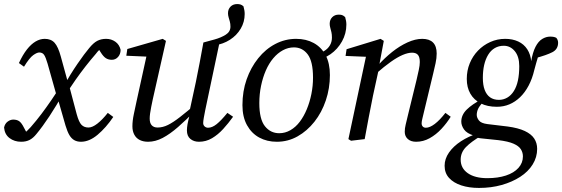

<svg xmlns="http://www.w3.org/2000/svg" viewBox="-38 -684 2764 944"><path d="M360 13Q341 13 327 5Q313 -3 303 -20Q293 -37 284 -67L247 -196L245 -197L196 -371Q187 -402 179 -414Q171 -426 155 -426Q144 -426 125.5 -413Q107 -400 80 -356L55 -374Q74 -415 94.5 -441Q115 -467 137 -480Q159 -493 182 -493Q213 -493 230.5 -473.5Q248 -454 261 -406L297 -275L299 -274L339 -123Q350 -83 363 -70Q376 -57 397 -57Q416 -57 440.5 -76Q465 -95 492 -129L519 -109Q483 -56 442 -21.5Q401 13 360 13ZM-18 -57Q-14 -76 -0.5 -86Q13 -96 27 -96Q45 -96 56.5 -88Q68 -80 80 -56L104 -11L74 -15L80 -27Q89 -35 97 -42.5Q105 -50 113 -59Q141 -91 165.5 -123.5Q190 -156 214 -191Q238 -226 262 -263L278 -233Q239 -164 205 -112.5Q171 -61 141 -25Q125 -5 107.5 4Q90 13 66 13Q33 13 9 -5Q-15 -23 -18 -57ZM287 -223 270 -252Q309 -321 343.5 -371Q378 -421 400 -447Q421 -473 440 -483Q459 -493 484 -493Q509 -493 529 -479Q549 -465 555 -439Q555 -418 542.5 -404Q530 -390 512 -390Q495 -390 482.5 -398Q470 -406 457 -427L434 -463L474 -459L468 -454Q459 -447 450 -438.5Q441 -430 433 -419Q407 -389 382 -357Q357 -325 333.5 -291.5Q310 -258 287 -223Z M690 13Q667 13 649.5 4.5Q632 -4 622.5 -21.5Q613 -39 613 -63Q613 -90 620 -123Q627 -156 633 -184L687 -430L698 -405L583 -410L588 -443L762 -493L778 -483L713 -195Q709 -176 705.5 -158.5Q702 -141 700 -126.5Q698 -112 698 -101Q698 -79 708 -68Q718 -57 737 -57Q762 -57 787.5 -69.5Q813 -82 847 -108.5Q881 -135 928 -175L934 -141H923Q877 -94 837.5 -59.5Q798 -25 762 -6Q726 13 690 13ZM940 13Q915 13 898 -1Q881 -15 881 -43Q881 -56 884 -73.5Q887 -91 896 -124H891L925 -281Q935 -329 944 -377.5Q953 -426 962 -475L1017 -490Q1049 -499 1072 -513.5Q1095 -528 1095 -553Q1095 -567 1092 -578Q1089 -589 1086 -599Q1083 -609 1083 -619Q1083 -639 1095.5 -651.5Q1108 -664 1128 -664Q1137 -664 1144 -662Q1151 -660 1159 -653Q1162 -642 1163.5 -633.5Q1165 -625 1165 -615Q1165 -576 1145.5 -543Q1126 -510 1092.5 -488.5Q1059 -467 1017 -461L1043 -483L971 -142Q967 -122 964 -105Q961 -88 961 -79Q961 -69 968 -62.5Q975 -56 985 -56Q1005 -56 1027 -73.5Q1049 -91 1080 -129L1108 -110Q1085 -78 1059.5 -50Q1034 -22 1004.5 -4.5Q975 13 940 13Z M1323 13Q1275 13 1237 -7.5Q1199 -28 1176.5 -68.5Q1154 -109 1154 -167Q1154 -235 1174.5 -293.5Q1195 -352 1231.5 -397.5Q1268 -443 1316 -468Q1364 -493 1418 -493Q1467 -493 1504.5 -472.5Q1542 -452 1563 -412.5Q1584 -373 1584 -315Q1584 -250 1564 -190.5Q1544 -131 1508 -85.5Q1472 -40 1425 -13.5Q1378 13 1323 13ZM1335 -29Q1364 -29 1390 -44Q1416 -59 1436 -85.5Q1456 -112 1470.5 -147Q1485 -182 1493 -222Q1501 -262 1501 -302Q1501 -382 1475 -416.5Q1449 -451 1407 -451Q1379 -451 1353 -437Q1327 -423 1305.5 -397.5Q1284 -372 1269 -337.5Q1254 -303 1245.5 -262Q1237 -221 1237 -177Q1237 -98 1264.5 -63.5Q1292 -29 1335 -29ZM1512 -390V-418Q1537 -422 1555.5 -433Q1574 -444 1584 -461Q1594 -478 1594 -499Q1594 -514 1591.5 -525.5Q1589 -537 1586 -547Q1583 -557 1583 -567Q1583 -587 1595.5 -599.5Q1608 -612 1627 -612Q1637 -612 1643.5 -610Q1650 -608 1659 -600Q1662 -590 1663.5 -581Q1665 -572 1665 -563Q1665 -519 1643.5 -480.5Q1622 -442 1587 -417.5Q1552 -393 1512 -390Z M1688 8 1675 0 1765 -423 1782 -404 1661 -409 1666 -442 1833 -493 1849 -483 1825 -355V-347L1796 -214Q1785 -161 1775 -107.5Q1765 -54 1755 0ZM2008 13Q1982 13 1967 -0.5Q1952 -14 1952 -36Q1952 -53 1956.5 -71Q1961 -89 1968 -119L2010 -291Q2016 -317 2021 -340Q2026 -363 2026 -379Q2026 -404 2016.5 -414.5Q2007 -425 1988 -425Q1968 -425 1942 -414Q1916 -403 1883.5 -380Q1851 -357 1811 -322V-362H1820Q1853 -399 1890 -428.5Q1927 -458 1965.5 -475.5Q2004 -493 2038 -493Q2073 -493 2091 -475Q2109 -457 2109 -421Q2109 -398 2103.5 -373Q2098 -348 2092 -323L2048 -140Q2043 -118 2039 -102.5Q2035 -87 2035 -78Q2035 -68 2040.5 -62Q2046 -56 2056 -56Q2075 -56 2099.5 -74.5Q2124 -93 2152 -129L2178 -110Q2159 -79 2132.5 -50.5Q2106 -22 2074.5 -4.5Q2043 13 2008 13Z M2317 240Q2268 240 2230 227.5Q2192 215 2170 191Q2148 167 2148 131Q2148 97 2169.5 66Q2191 35 2228.5 10.5Q2266 -14 2311 -28L2329 -17Q2278 13 2252.5 39.5Q2227 66 2227 101Q2227 143 2262 167.5Q2297 192 2358 192Q2410 192 2449.5 179Q2489 166 2511 141.5Q2533 117 2533 85Q2533 66 2523 50Q2513 34 2487 22.5Q2461 11 2412 5L2325 -4Q2318 -5 2310 -6.5Q2302 -8 2293 -10V-17Q2257 -28 2243.5 -47.5Q2230 -67 2230 -86Q2230 -119 2257 -145.5Q2284 -172 2331 -196V-208L2349 -195Q2320 -165 2313 -149.5Q2306 -134 2306 -119Q2306 -106 2316.5 -92Q2327 -78 2358 -74L2458 -62Q2510 -55 2542 -40Q2574 -25 2588.5 -3Q2603 19 2603 48Q2603 89 2581 124.5Q2559 160 2519.5 185.5Q2480 211 2428.5 225.5Q2377 240 2317 240ZM2405 -159Q2358 -159 2325 -176Q2292 -193 2274.5 -223.5Q2257 -254 2257 -296Q2257 -337 2271.5 -372.5Q2286 -408 2312 -435Q2338 -462 2372.5 -477.5Q2407 -493 2446 -493Q2482 -493 2510 -480Q2538 -467 2554.5 -441.5Q2571 -416 2574 -381L2573 -380Q2581 -427 2595 -454Q2609 -481 2628 -492.5Q2647 -504 2667 -504Q2677 -504 2684.5 -502.5Q2692 -501 2697 -498Q2701 -494 2703.5 -487.5Q2706 -481 2706 -474Q2706 -442 2678 -427.5Q2650 -413 2594 -398L2616 -430Q2611 -416 2606.5 -402Q2602 -388 2598 -373Q2594 -358 2589 -340Q2579 -297 2561 -263Q2543 -229 2519 -206Q2495 -183 2466.5 -171Q2438 -159 2405 -159ZM2415 -193Q2437 -193 2456 -204Q2475 -215 2488.5 -236.5Q2502 -258 2508.5 -288.5Q2515 -319 2515 -359Q2515 -406 2493 -432.5Q2471 -459 2439 -459Q2414 -459 2394.5 -447.5Q2375 -436 2362 -414.5Q2349 -393 2342.5 -364.5Q2336 -336 2336 -301Q2336 -266 2345 -242Q2354 -218 2371.5 -205.5Q2389 -193 2415 -193Z"/></svg>

Font: Source Serif 4 18pt
Style: Italic
Weight: 400
Italic angle: -12°
Designer: Frank Grießhammer
Foundry: Adobe Systems Incorporated
Version: Version 4.004;hotconv 1.0.116;makeotfexe 2.5.65601